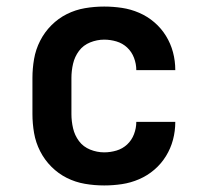

<svg xmlns="http://www.w3.org/2000/svg" viewBox="-20 -558 640 586"><path d="M298 8Q268 8 239 3Q210 -2 184 -15Q158 -28 137 -49Q116 -70 102.5 -96.5Q89 -123 84 -152Q79 -181 79 -210V-320Q79 -349 84 -378Q89 -407 102.5 -433.5Q116 -460 137 -481Q158 -502 184 -515Q210 -528 239 -533Q268 -538 298 -538Q325 -538 352 -534Q379 -530 404.5 -519Q430 -508 451 -490Q472 -472 486.5 -448.5Q501 -425 508 -398.5Q515 -372 515 -344Q515 -344 515 -344Q515 -344 515 -344H396Q396 -344 396 -344Q396 -344 396 -344Q396 -363 389 -381.5Q382 -400 368 -413Q354 -426 335.5 -431.5Q317 -437 298 -437Q276 -437 255 -428.5Q234 -420 221 -402.5Q208 -385 203 -363.5Q198 -342 198 -320V-210Q198 -188 203 -166.5Q208 -145 221 -127.5Q234 -110 255 -101.5Q276 -93 298 -93Q317 -93 335.5 -98.5Q354 -104 368 -117Q382 -130 389 -148.5Q396 -167 396 -186Q396 -186 396 -186Q396 -186 396 -186H515Q515 -186 515 -186Q515 -186 515 -186Q515 -158 508 -131.5Q501 -105 486.5 -81.5Q472 -58 451 -40Q430 -22 404.5 -11Q379 0 352 4Q325 8 298 8Z"/></svg>

Font: Iosevka Slab Extended
Style: Bold
Weight: 700
Width: 7
Monospace: yes
Designer: Belleve Invis
Foundry: Belleve Invis
Version: Version 11.1.0; ttfautohint (v1.8.3)